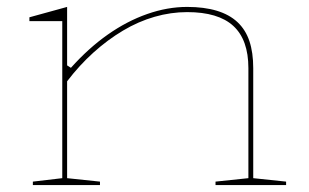

<svg xmlns="http://www.w3.org/2000/svg" viewBox="-20 -535 892 555"><path d="M807 -10V0H603V-10L698 -20V-338Q698 -420 654.5 -460Q611 -500 521 -500Q474 -500 427 -486.5Q380 -473 335.5 -446.5Q291 -420 250 -383Q209 -346 174 -300V-20L269 -10V0H75V-10L160 -20V-474H65V-485L174 -515V-346L185 -339Q236 -396 291.5 -435Q347 -474 405.5 -494.5Q464 -515 521 -515Q570 -515 606.5 -504Q643 -493 666.5 -471Q690 -449 701 -416Q712 -383 712 -338V-20Z"/></svg>

Font: Kalnia SemiExpanded Thin
Style: Regular
Weight: 250
Width: 6
Designer: Frida Medrano
Foundry: Frida Medrano
Version: Version 1.105